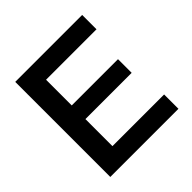

<svg xmlns="http://www.w3.org/2000/svg" viewBox="-184 -854 1004 1004"><g transform="rotate(-45 318.5 -351.5)"><path d="M194 -306H536V-407H194V-597H567V-703H72V0H576V-106H194Z"/></g></svg>

Font: Geom Medium
Style: Bold
Weight: 500
Version: Version 1.102